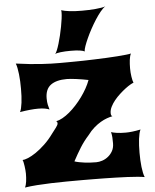

<svg xmlns="http://www.w3.org/2000/svg" viewBox="-63 -1033 875 1086"><g transform="rotate(-5 374.5 -490.5)"><path d="M34.2 0Q41 -12.7 43.7 -33.7Q46.4 -54.7 46.4 -78.1Q46.4 -85.4 45.4 -97.2Q44.4 -108.9 42.7 -120.8Q41 -132.8 38.8 -142.8Q36.6 -152.8 34.2 -156.2Q44.9 -156.2 65.2 -164.3Q85.4 -172.4 110.4 -189.2Q135.3 -206.1 162.6 -231.7Q189.9 -257.3 214.8 -292Q220.7 -299.8 226.8 -307.6Q232.9 -315.4 238 -322.3Q243.2 -329.1 246.3 -335.2Q249.5 -341.3 249.5 -345.7Q249.5 -355.5 242.2 -357.9Q259.8 -361.3 279.5 -372.3Q299.3 -383.3 319.1 -399.9Q338.9 -416.5 357.9 -437.3Q377 -458 393.6 -481Q410.2 -503.9 423.6 -527.8Q437 -551.8 445.3 -574.7Q428.7 -578.1 410.9 -581.1Q393.1 -584 376.7 -586.2Q360.4 -588.4 346.2 -589.6Q332 -590.8 322.8 -590.8Q263.7 -590.8 231.9 -567.4Q200.2 -543.9 200.2 -491.7Q200.2 -479.5 201.2 -470.9Q202.1 -462.4 203.6 -455.6Q205.1 -448.7 207 -442.4Q209 -436 210.9 -427.7Q201.2 -432.1 185.3 -435.1Q169.4 -438 147.5 -438Q126.5 -438 101.1 -435.5Q75.7 -433.1 43.5 -427.7Q47.9 -435.5 51 -449Q54.2 -462.4 56.4 -479.7Q58.6 -497.1 59.6 -517.3Q60.5 -537.6 60.5 -558.6Q60.5 -579.6 59.6 -601.1Q58.6 -622.6 56.4 -641.8Q54.2 -661.1 51 -677Q47.9 -692.9 43.5 -703.1Q85.9 -697.3 121.3 -693.6Q156.7 -689.9 187 -688Q217.3 -686 243.2 -685.3Q269 -684.6 292.5 -684.6Q314 -684.6 333.7 -684.8Q353.5 -685.1 373.5 -685.1Q395 -685.1 425.3 -685.8Q455.6 -686.5 489 -687.7Q522.5 -689 556.2 -690.4Q589.8 -691.9 618.7 -694.1Q647.5 -696.3 668.5 -698.5Q689.5 -700.7 697.3 -703.1Q690.4 -689.5 687.7 -667.2Q685.1 -645 685.1 -620.1Q685.1 -608.4 686 -595.9Q687 -583.5 688.7 -572.3Q690.4 -561 692.6 -551.8Q694.8 -542.5 697.3 -537.1Q691.4 -535.6 678.7 -528.3Q666 -521 650.1 -509Q634.3 -497.1 617.2 -481.4Q600.1 -465.8 585.9 -448.5Q571.8 -431.2 562.7 -412.8Q553.7 -394.5 553.7 -377.4Q553.7 -361.8 562 -358.9Q547.9 -356 530.5 -349.9Q513.2 -343.8 494.4 -332.8Q475.6 -321.8 456.1 -304.9Q436.5 -288.1 418.5 -263.7Q390.6 -232.9 369.1 -198.5Q347.7 -164.1 325.7 -123Q337.4 -119.1 352.1 -116.2Q366.7 -113.3 382.6 -111.3Q398.4 -109.4 415.3 -108.4Q432.1 -107.4 448.2 -107.4Q464.8 -107.4 483.2 -113.5Q501.5 -119.6 516.8 -132.1Q532.2 -144.5 542.2 -162.8Q552.2 -181.2 552.2 -206.1Q552.2 -224.6 551.3 -240Q550.3 -255.4 546.4 -270Q559.1 -265.6 579.6 -262.7Q600.1 -259.8 629.4 -259.8Q646 -259.8 666.7 -262.2Q687.5 -264.6 713.9 -270Q709.5 -262.2 706.3 -248.5Q703.1 -234.9 700.9 -217.8Q698.7 -200.7 697.8 -180.4Q696.8 -160.2 696.8 -139.2Q696.8 -118.2 697.8 -97.7Q698.7 -77.1 700.9 -58.8Q703.1 -40.5 706.3 -25.4Q709.5 -10.3 713.9 0Q698.2 -2.9 673.1 -5.1Q647.9 -7.3 617.2 -8.8Q586.4 -10.3 552 -11.2Q517.6 -12.2 483.6 -12.7Q449.7 -13.2 418.5 -13.4Q387.2 -13.7 362.8 -13.7Q316.4 -13.7 271.2 -13.4Q226.1 -13.2 183.8 -11.7Q141.6 -10.3 103.5 -7.6Q65.4 -4.9 34.2 0ZM270 -737.3Q274.9 -742.2 281.2 -757.3Q287.6 -772.5 293.9 -793.7Q300.3 -814.9 306.2 -839.8Q312 -864.7 316.7 -888.7Q321.3 -912.6 324 -933.6Q326.7 -954.6 326.7 -967.8Q326.7 -977.1 325.2 -981.4Q342.8 -975.6 372.8 -971.9Q402.8 -968.3 442.4 -968.3Q460.4 -968.3 480.7 -969Q501 -969.7 519.5 -971.4Q538.1 -973.1 553 -975.6Q567.9 -978 576.2 -981.4Q563 -973.1 547.9 -954.6Q532.7 -936 517.3 -912.1Q502 -888.2 487.5 -861.6Q473.1 -835 462.2 -810.8Q451.2 -786.6 444.6 -767.6Q438 -748.5 438 -740.2Q438 -739.3 438.2 -738.8Q438.5 -738.3 438.5 -737.3Q430.2 -742.2 410.4 -745.1Q390.6 -748 358.4 -748Q342.8 -748 328.4 -747.3Q314 -746.6 302.2 -745.1Q290.5 -743.7 282 -741.7Q273.4 -739.7 270 -737.3Z"/></g></svg>

Font: Arbutus
Style: Regular
Weight: 400
Designer: Karolina Lach
Foundry: Sorkin Type Co.
Version: Version 1.003